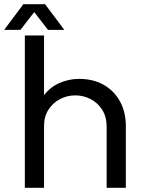

<svg xmlns="http://www.w3.org/2000/svg" viewBox="-46 -900 696 920"><path d="M73 0V-730H165V-444Q196 -484 240.5 -503Q285 -522 333 -522Q401 -522 451 -493.5Q501 -465 529 -414Q557 -363 557 -295V0H465V-294Q465 -340 444 -373.5Q423 -407 388.5 -425Q354 -443 315 -443Q276 -443 242 -425.5Q208 -408 186.5 -375Q165 -342 165 -296V0ZM-26 -757 66 -880H170L262 -757H184L118 -842L52 -757Z"/></svg>

Font: MuseoModerno Thin
Style: Regular
Weight: 400
Version: Version 1.003